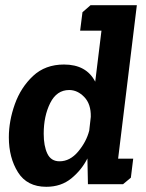

<svg xmlns="http://www.w3.org/2000/svg" viewBox="-20 -708 562 738"><path d="M297 -661 328 -688H506L434 -98H492L483 -25L453 0H318L316 -99Q294 -55 254.5 -22.5Q215 10 158 10Q84 10 49 -46Q14 -102 14 -180Q14 -243 37 -307.5Q60 -372 107 -416Q154 -460 226 -460Q312 -460 346 -394L370 -590H288ZM246 -362Q198 -362 173 -312Q148 -262 148 -194Q148 -147 162 -117.5Q176 -88 209 -88Q249 -88 280.5 -125.5Q312 -163 323 -206L329 -259Q330 -308 304 -335Q278 -362 246 -362Z"/></svg>

Font: Zilla Slab
Style: Bold Italic
Weight: 700
Italic angle: -6°
Designer: Typotheque.com
Foundry: Typotheque type foundry
Version: Version 1.1; 2017; ttfautohint (v1.6)